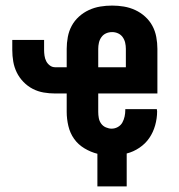

<svg xmlns="http://www.w3.org/2000/svg" viewBox="-20 -548 640 688"><path d="M329 120V3Q305 -3 282.5 -16.5Q260 -30 245.5 -50.5Q231 -71 225 -96.5Q219 -122 219 -147V-213H178Q157 -213 136.5 -216.5Q116 -220 97.5 -229.5Q79 -239 64 -254.5Q49 -270 40 -288.5Q31 -307 27.5 -327.5Q24 -348 24 -369V-405H138V-369Q138 -359 139.5 -348.5Q141 -338 145.5 -329Q150 -320 158.5 -313.5Q167 -307 178 -307H219V-373Q219 -394 223 -415.5Q227 -437 237 -455.5Q247 -474 263 -488.5Q279 -503 298.5 -512Q318 -521 339 -524.5Q360 -528 382 -528Q403 -528 424 -524.5Q445 -521 464.5 -512Q484 -503 500 -488.5Q516 -474 526 -455.5Q536 -437 540 -415.5Q544 -394 544 -373V-213H332V-147Q332 -136 334 -125Q336 -114 342.5 -105Q349 -96 359.5 -91.5Q370 -87 380 -87Q392 -87 402.5 -93Q413 -99 418.5 -109Q424 -119 426.5 -130.5Q429 -142 429 -154V-157H542Q542 -155 542.5 -153Q543 -151 543 -149Q543 -124 536 -99Q529 -74 515 -53.5Q501 -33 479.5 -18.5Q458 -4 434 2V120ZM332 -307H431V-373Q431 -384 428.5 -395Q426 -406 419.5 -415Q413 -424 403 -428.5Q393 -433 382 -433Q370 -433 360 -428.5Q350 -424 343.5 -415Q337 -406 334.5 -395Q332 -384 332 -373Z"/></svg>

Font: Iosevka HT Extrabold Extended
Style: Regular
Weight: 800
Width: 7
Monospace: yes
Designer: Belleve Invis
Foundry: Belleve Invis
Version: Version 32.3.0; ttfautohint (v1.8.4)